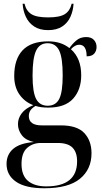

<svg xmlns="http://www.w3.org/2000/svg" viewBox="-20 -767 545 1026"><path d="M217 239Q116 239 65.5 204Q15 169 15 109Q15 59 50.5 28.5Q86 -2 161 -8Q118 -17 97 -44Q76 -71 76 -104Q76 -135 96 -161.5Q116 -188 158 -205Q112 -222 84 -262Q56 -302 56 -361Q56 -451 101 -498.5Q146 -546 238 -546Q306 -546 351 -510Q366 -532 387.5 -550.5Q409 -569 440 -569Q468 -569 482 -553.5Q496 -538 496 -516Q496 -495 483.5 -480.5Q471 -466 443 -466Q443 -528 403 -528Q381 -528 359 -504Q414 -455 414 -365Q414 -288 371 -240Q328 -192 238 -192Q220 -192 202.5 -194Q185 -196 170 -201Q150 -189 142 -176Q134 -163 134 -147Q134 -97 203 -97H305Q392 -97 430.5 -56Q469 -15 469 52Q469 138 407 188.5Q345 239 217 239ZM235 -202Q278 -202 296.5 -238.5Q315 -275 315 -364Q315 -459 296 -497.5Q277 -536 234 -536Q192 -536 173 -496.5Q154 -457 154 -363Q154 -275 173 -238.5Q192 -202 235 -202ZM227 229Q392 229 392 95Q392 47 367.5 22Q343 -3 288 -3H198Q155 -3 125 23.5Q95 50 95 109Q95 171 130 200Q165 229 227 229ZM237 -606Q192 -606 162.5 -625.5Q133 -645 118 -677.5Q103 -710 101 -747H111Q120 -709 147.5 -691.5Q175 -674 237 -674Q299 -674 326.5 -691.5Q354 -709 363 -747H373Q371 -710 356.5 -677.5Q342 -645 312.5 -625.5Q283 -606 237 -606Z"/></svg>

Font: Noto Serif Display SemiCondensed Medium
Style: Regular
Weight: 500
Width: 4
Designer: Monotype Design Team
Foundry: Monotype Imaging Inc.
Version: Version 2.009